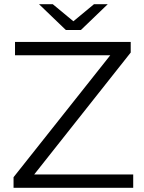

<svg xmlns="http://www.w3.org/2000/svg" viewBox="-20 -901 691 921"><path d="M45 -51V0H619V-64H144L607 -649V-700H52V-636H509ZM167 -881 296 -757H368L497 -881H431L332 -799L233 -881Z"/></svg>

Font: Malon Grotesk
Style: Regular
Weight: 400
Designer: Julieta Ulanovsky
Foundry: Julieta Ulanovsky
Version: Version 7.200